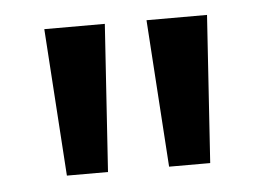

<svg xmlns="http://www.w3.org/2000/svg" viewBox="-32 -752 460 335"><g transform="rotate(-5 198.0 -585.0)"><path d="M162 -714 145 -456H73L56 -714ZM341 -714 324 -456H252L235 -714Z"/></g></svg>

Font: Noto Sans Gujarati UI ExtraCondensed Medium
Style: Regular
Weight: 500
Width: 2
Designer: Jelle Bosma - Monotype Design Team, Universal Thirst
Foundry: Monotype Imaging Inc.
Version: Version 2.106; ttfautohint (v1.8.4.7-5d5b)